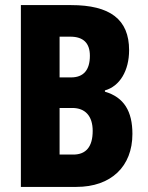

<svg xmlns="http://www.w3.org/2000/svg" viewBox="-20 -734 581 754"><path d="M259 -714H62V0H280C416 0 500 -80 500 -208C500 -297 467 -352 392 -374V-379C450 -395 487 -456 487 -537C487 -658 412 -714 259 -714ZM259 -430H214V-590H256C307 -590 333 -565 333 -515C333 -459 308 -430 259 -430ZM214 -310H264C315 -310 344 -278 344 -220C344 -158 318 -127 268 -127H214Z"/></svg>

Font: Noto Sans Lao UI ExtCond ExtBd
Style: Regular
Weight: 800
Width: 2
Designer: Monotype Design Team
Foundry: Monotype Imaging Inc.
Version: Version 2.000